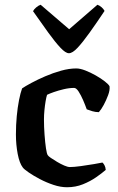

<svg xmlns="http://www.w3.org/2000/svg" viewBox="-20 -788 497 808"><path d="M262 0Q235 0 205 -10Q175 -20 147.5 -34.5Q120 -49 100.5 -62.5Q81 -76 76 -83Q62 -101 54.5 -140Q47 -179 47 -222Q47 -262 50.5 -299Q54 -336 60 -366.5Q66 -397 73 -416Q86 -425 112 -439Q138 -453 170.5 -467Q203 -481 237 -490.5Q271 -500 301 -500Q317 -500 339 -491.5Q361 -483 383 -470.5Q405 -458 421 -445.5Q437 -433 441 -425Q443 -409 435 -387.5Q427 -366 416.5 -346.5Q406 -327 396 -316Q382 -316 368.5 -320Q355 -324 345 -328Q339 -345 330 -366Q321 -387 311 -402.5Q301 -418 292 -418Q271 -418 248 -412.5Q225 -407 206.5 -400.5Q188 -394 178 -389Q175 -380 172 -362.5Q169 -345 167 -324.5Q165 -304 165 -285Q165 -254 167.5 -220.5Q170 -187 173.5 -163.5Q177 -140 181 -135Q183 -131 194 -123.5Q205 -116 220 -107Q235 -98 250 -91.5Q265 -85 274 -85Q291 -85 320.5 -89Q350 -93 376 -97.5Q402 -102 411 -104Q415 -101 419.5 -93Q424 -85 425 -73Q409 -59 384.5 -42Q360 -25 329 -12.5Q298 0 262 0ZM270 -564Q256 -564 234 -587.5Q212 -611 183 -651Q154 -691 119 -741Q123 -749 132.5 -757Q142 -765 151 -768L271 -665L390 -768Q399 -765 407.5 -757.5Q416 -750 420 -742Q386 -691 357 -650.5Q328 -610 306.5 -587Q285 -564 270 -564Z"/></svg>

Font: Texturina 12pt SemiBold
Style: Regular
Weight: 600
Designer: Guillermo Torres Carreño
Foundry: Omnibus-Type
Version: Version 1.002